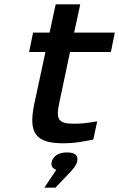

<svg xmlns="http://www.w3.org/2000/svg" viewBox="-20 -650 548 883"><path d="M321 -81C250 -81 236 -99 252 -174L302 -411H490L508 -500H321L349 -630H236L208 -500H132L114 -411H189L137 -169C109 -33 148 9 273 9C322 9 356 2 409 -8L427 -92C383 -84 351 -81 321 -81ZM184 213H235L310 134C325 117 331 106 335 94V93C341 66 326 51 288 51C250 51 226 67 218 93V94C213 112 221 125 239 131Z"/></svg>

Font: LT Wave Medium
Style: Italic
Weight: 500
Designer: Daniel Lyons
Version: Version 2.5 (Glyphs App)